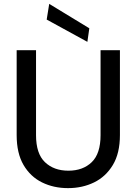

<svg xmlns="http://www.w3.org/2000/svg" viewBox="-20 -959 705 991"><path d="M331 12Q257 12 197 -17.5Q137 -47 101.5 -107.5Q66 -168 66 -262V-700H166V-261Q166 -166 212 -122Q258 -78 333 -78Q408 -78 453.5 -122Q499 -166 499 -261V-700H599V-262Q599 -168 562.5 -107.5Q526 -47 465.5 -17.5Q405 12 331 12ZM431 -743 221 -858 234 -939 441 -813Z"/></svg>

Font: DM Sans Medium
Style: Regular
Weight: 500
Designer: Colophon Foundry, Jonny Pinhorn
Foundry: Colophon Foundry
Version: Version 4.004; ttfautohint (v1.8.4.7-5d5b)